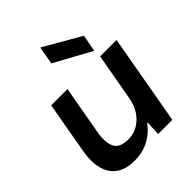

<svg xmlns="http://www.w3.org/2000/svg" viewBox="-213 -863 993 993"><g transform="rotate(-45 283.0 -367.0)"><path d="M188 12Q126 12 88 -14.5Q50 -41 36 -91.5Q22 -142 35 -214L85 -496H204L156 -226Q145 -160 163.5 -124.5Q182 -89 244 -89Q281 -89 312.5 -107Q344 -125 366.5 -158Q389 -191 397 -239L443 -496H563L475 0H371L375 -81H372Q341 -38 294.5 -13Q248 12 188 12ZM442 -538 239 -649 256 -746H259L459 -631Z"/></g></svg>

Font: DM Sans 36pt SemiBold
Style: Italic
Weight: 600
Italic angle: -10°
Designer: Colophon Foundry, Jonny Pinhorn
Foundry: Colophon Foundry
Version: Version 4.004;gftools[0.9.30]